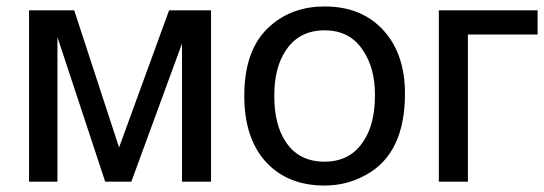

<svg xmlns="http://www.w3.org/2000/svg" viewBox="-20 -563 1686 595"><path d="M70 -531H210L349 -106L504 -531H634V0H544V-428L387 0H306L158 -448V0H70Z M737 -266Q737 -414 819 -484Q887 -543 986 -543Q1103 -543 1171 -466Q1235 -393 1235 -273Q1235 -87 1114 -21Q1055 12 986 12Q866 12 798 -68Q737 -141 737 -266ZM830 -266Q830 -178 864 -126Q904 -62 986 -62Q1067 -62 1108 -128Q1142 -180 1142 -269Q1142 -351 1106 -405Q1066 -469 986 -469Q905 -469 864 -404Q830 -352 830 -266Z M1340 -531H1646V-456H1430V0H1340Z"/></svg>

Font: MongolianScript
Style: Regular
Weight: 400
Designer: Bolorsoft LLC, NUM
Foundry: Bolorsoft LLC
Version: Version 3.2